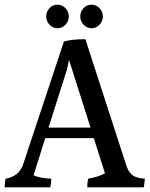

<svg xmlns="http://www.w3.org/2000/svg" viewBox="-22 -899 641 823"><path d="M419 -828.5Q419 -808 404.5 -793Q390 -778 370.5 -778Q351 -778 336.5 -793Q322 -808 322 -828.5Q322 -849 336 -864Q350 -879 370 -879Q390 -879 404.5 -864Q419 -849 419 -828.5ZM273 -828.5Q273 -808 258.5 -793Q244 -778 224.5 -778Q205 -778 190.5 -793Q176 -808 176 -828.5Q176 -849 190 -864Q204 -879 224 -879Q244 -879 258.5 -864Q273 -849 273 -828.5ZM186 -352H366L274 -642L265 -601ZM352 -96Q352 -117 356 -133Q406 -143 428 -156L380 -307H172L122 -148Q146 -135 198 -133Q198 -120 194 -96H-2Q-2 -117 2 -133Q58 -143 76 -191L252 -721Q285 -731 344 -731L519 -191Q529 -160 546.5 -147.5Q564 -135 599 -133Q597 -109 594 -96Z"/></svg>

Font: Halant Medium
Style: Regular
Weight: 500
Designer: Hitesh Malaviya (Devanagari), Satya Rajpurohit (Latin)
Foundry: Indian Type Foundry
Version: Version 1.101;PS 1.0;hotconv 1.0.78;makeotf.lib2.5.61930; tt